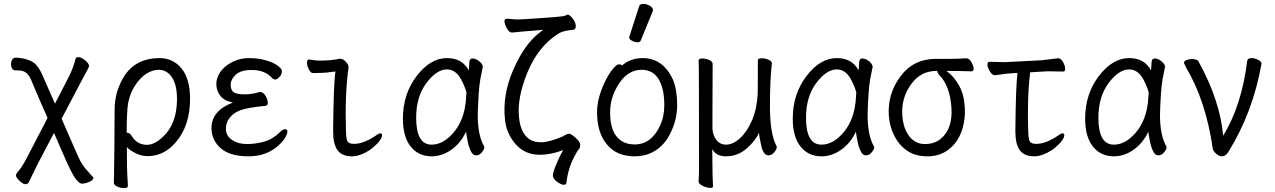

<svg xmlns="http://www.w3.org/2000/svg" viewBox="-20 -784 6540 985"><path d="M400 158Q385 158 363 126Q345 98 323 49L257 -102L173 58Q164 76 129 148Q124 161 111 161Q98 161 80.5 144Q63 127 62 117.5Q61 108 77 90.5Q93 73 119 23L224 -179L187 -263L143 -366Q132 -394 120 -405.5Q108 -417 95 -420Q82 -423 71 -423H60Q41 -423 37 -448Q35 -462 41 -475Q47 -488 59 -488Q88 -488 119.5 -478.5Q151 -469 168.5 -448Q186 -427 200 -393L262 -252L335 -394Q356 -436 368 -483Q370 -491 382.5 -491Q395 -491 415 -476Q435 -461 437 -446Q438 -442 424 -417Q410 -392 397 -367L296 -175L380 17Q401 65 431 95Q446 114 455 122Q459 123 459 130Q458 140 438 149Q418 158 400 158Z M615 181Q599 181 581.5 173Q564 165 564 153Q564 141 565 115Q566 89 567 -53.5Q568 -196 568 -223Q568 -318 622 -401Q683 -486 798 -486Q868 -486 911.5 -432.5Q955 -379 955 -278Q955 -111 850 -23Q800 17 737 17Q704 17 672 0Q640 -17 631 -30Q631 96 633.5 125Q636 154 636 171Q636 181 615 181ZM734 -41Q781 -41 834 -101Q888 -167 888 -276Q888 -329 875 -362Q862 -395 841 -410.5Q820 -426 798 -426Q725 -426 672 -344Q647 -305 637 -254Q630 -210 630 -103H633Q646 -103 656 -86Q684 -41 734 -41Z M1410 -39Q1348 18 1255.5 18Q1163 18 1116 -20.5Q1069 -59 1065 -119Q1060 -214 1175 -258Q1134 -265 1113 -289.5Q1092 -314 1090 -346.5Q1088 -379 1107.5 -410.5Q1127 -442 1168 -464Q1209 -486 1257 -486Q1305 -486 1344.5 -474.5Q1384 -463 1404.5 -447Q1425 -431 1426 -422Q1427 -402 1413.5 -389Q1400 -376 1392.5 -376Q1385 -376 1380 -380L1370 -390Q1334 -425 1271 -425Q1214 -425 1188 -399.5Q1162 -374 1163.5 -346Q1165 -318 1182 -309Q1199 -300 1236.5 -300Q1274 -300 1311 -312H1315Q1330 -312 1341.5 -293.5Q1353 -275 1354 -258.5Q1355 -242 1341 -241Q1250 -232 1213.5 -218.5Q1177 -205 1157 -178Q1137 -151 1139 -118.5Q1141 -86 1171.5 -65.5Q1202 -45 1246.5 -45Q1291 -45 1335.5 -57.5Q1380 -70 1416 -106Q1430 -121 1442 -121Q1454 -121 1454.5 -110.5Q1455 -100 1445 -81Q1435 -62 1410 -39Z M1787 18Q1734 18 1711.5 -13.5Q1689 -45 1689 -110Q1691 -356 1701 -417L1689 -416Q1650 -410 1624.5 -410Q1599 -410 1586 -409Q1574 -409 1564.5 -428Q1555 -447 1555 -462Q1555 -479 1564 -479Q1602 -473 1613 -473Q1684 -473 1724 -483Q1743 -483 1761 -459Q1771 -447 1767 -430Q1749 -297 1755 -108Q1756 -69 1763.5 -57.5Q1771 -46 1797 -46Q1844 -46 1906 -87Q1923 -100 1932 -100Q1940 -100 1940 -89Q1940 -79 1927.5 -62Q1915 -45 1893 -26.5Q1871 -8 1841 5Q1811 18 1787 18Z M2195 18Q2127 18 2087 -32Q2047 -82 2047 -175Q2047 -302 2117.5 -394Q2188 -486 2273 -486Q2351 -486 2385 -423Q2387 -445 2388 -466Q2389 -484 2404.5 -484Q2420 -484 2437.5 -470.5Q2455 -457 2457 -442Q2452 -420 2444 -377Q2439 -347 2436 -306Q2431 -225 2431 -193Q2431 -91 2463 -34L2465 -29Q2465 -19 2452.5 -3Q2440 13 2422 13Q2406 13 2395.5 -8.5Q2385 -30 2379 -60.5Q2373 -91 2371 -108Q2343 -49 2295 -15.5Q2247 18 2195 18ZM2194 -42Q2236 -42 2274 -72Q2367 -147 2372 -296Q2372 -304 2373 -311Q2362 -347 2346 -376Q2318 -428 2273 -428Q2220 -428 2167.5 -358Q2115 -288 2115 -180Q2115 -42 2194 -42Z M2886 152Q2885 164 2872 164Q2859 164 2838.5 149Q2818 134 2816.5 119Q2815 104 2833 60.5Q2851 17 2869 -14Q2807 10 2749 10Q2674 10 2626.5 -43Q2579 -96 2571 -168Q2556 -296 2614 -428Q2672 -560 2750 -618Q2759 -625 2767 -631Q2631 -620 2608 -617Q2596 -617 2587.5 -627.5Q2579 -638 2573.5 -652.5Q2568 -667 2568 -676Q2569 -688 2580 -688L2632 -684Q2653 -684 2747 -690.5Q2841 -697 2861 -700Q2869 -701 2876 -702Q2889 -709 2891 -709Q2904 -709 2922 -684Q2934 -664 2934 -650Q2934 -632 2919 -631Q2904 -630 2882 -625.5Q2860 -621 2844 -611Q2740 -545 2685.5 -411.5Q2631 -278 2643 -179Q2651 -103 2693 -72Q2717 -54 2755.5 -54Q2794 -54 2865 -83Q2869 -85 2880 -91.5Q2891 -98 2899 -98Q2907 -98 2920 -88Q2954 -62 2956 -44.5Q2958 -27 2949 -17.5Q2940 -8 2935 4Q2896 69 2886 152Z M3236 18Q3144 18 3093.5 -43Q3043 -104 3043 -207Q3043 -251 3056 -294Q3069 -337 3087.5 -373Q3106 -409 3125 -431.5Q3144 -454 3155 -454Q3168 -454 3171 -448Q3215 -486 3277 -486Q3382 -486 3433 -374Q3454 -321 3454 -245Q3454 -150 3400 -67Q3339 18 3236 18ZM3236 -43Q3322 -43 3367 -141Q3388 -187 3388 -245Q3388 -329 3359 -377.5Q3330 -426 3271 -426Q3203 -426 3156.5 -356.5Q3110 -287 3110 -208Q3110 -125 3143 -84Q3176 -43 3236 -43ZM3267 -576Q3264 -567 3250.5 -567Q3237 -567 3222.5 -575Q3208 -583 3208 -589.5Q3208 -596 3209 -597L3259 -752Q3262 -764 3279.5 -764Q3297 -764 3313.5 -754.5Q3330 -745 3330 -732Q3330 -729 3329 -727Z M3638 173Q3638 180 3623.5 180Q3609 180 3587.5 170.5Q3566 161 3564 149V147Q3567 98 3566 60Q3566 -405 3565 -440L3564 -474Q3565 -484 3585 -484Q3601 -484 3618.5 -476Q3636 -468 3636 -456Q3635 -388 3635 -193V-123Q3637 -92 3653 -69Q3672 -42 3705 -42Q3740 -42 3776 -74.5Q3812 -107 3837.5 -165.5Q3863 -224 3867 -301Q3868 -318 3868 -475Q3868 -485 3890 -485Q3906 -485 3923 -477.5Q3940 -470 3940 -458Q3930 -383 3930 -237Q3930 -97 3964 -34L3965 -29Q3965 -19 3952.5 -3Q3940 13 3922 13Q3897 13 3886 -34Q3875 -81 3874 -103Q3854 -59 3808.5 -20.5Q3763 18 3705 18Q3653 18 3634 -19L3635 68Q3635 119 3638 173Z M4195 18Q4127 18 4087 -32Q4047 -82 4047 -175Q4047 -302 4117.5 -394Q4188 -486 4273 -486Q4351 -486 4385 -423Q4387 -445 4388 -466Q4389 -484 4404.5 -484Q4420 -484 4437.5 -470.5Q4455 -457 4457 -442Q4452 -420 4444 -377Q4439 -347 4436 -306Q4431 -225 4431 -193Q4431 -91 4463 -34L4465 -29Q4465 -19 4452.5 -3Q4440 13 4422 13Q4406 13 4395.5 -8.5Q4385 -30 4379 -60.5Q4373 -91 4371 -108Q4343 -49 4295 -15.5Q4247 18 4195 18ZM4194 -42Q4236 -42 4274 -72Q4367 -147 4372 -296Q4372 -304 4373 -311Q4362 -347 4346 -376Q4318 -428 4273 -428Q4220 -428 4167.5 -358Q4115 -288 4115 -180Q4115 -42 4194 -42Z M4540 -189Q4532 -301 4599 -391.5Q4666 -482 4781 -482H4843Q4900 -482 4935 -485H4936Q4953 -485 4963.5 -465.5Q4974 -446 4975 -432Q4976 -418 4962 -418Q4914 -420 4851 -420H4836Q4873 -393 4899 -347.5Q4925 -302 4929.5 -237Q4934 -172 4914 -113Q4894 -54 4848 -18Q4802 18 4738.5 18Q4675 18 4633.5 -11Q4592 -40 4568 -87.5Q4544 -135 4540 -189ZM4804 -70Q4869 -122 4861 -233Q4853 -344 4799 -399Q4790 -409 4789 -417V-420H4782Q4702 -420 4652.5 -349.5Q4603 -279 4609 -193Q4614 -123 4645.5 -84Q4677 -45 4724.5 -45Q4772 -45 4804 -70Z M5287 18Q5234 18 5211.5 -13.5Q5189 -45 5189 -110Q5191 -343 5200 -410L5167 -408Q5149 -407 5122.5 -403Q5096 -399 5085 -398H5084Q5071 -398 5059.5 -415.5Q5048 -433 5046 -450Q5044 -467 5057 -467L5134 -465L5325 -475Q5346 -477 5370.5 -480.5Q5395 -484 5407 -485H5409Q5422 -485 5432.5 -467.5Q5443 -450 5444.5 -433.5Q5446 -417 5434 -417L5369 -418Q5359 -418 5349 -418Q5339 -418 5331 -417L5265 -413Q5249 -285 5255 -108Q5256 -69 5263.5 -57.5Q5271 -46 5297 -46Q5344 -46 5406 -87Q5423 -100 5432 -100Q5440 -100 5440 -89Q5440 -79 5427.5 -62Q5415 -45 5393 -26.5Q5371 -8 5341 5Q5311 18 5287 18Z M5695 18Q5627 18 5587 -32Q5547 -82 5547 -175Q5547 -302 5617.5 -394Q5688 -486 5773 -486Q5851 -486 5885 -423Q5887 -445 5888 -466Q5889 -484 5904.5 -484Q5920 -484 5937.5 -470.5Q5955 -457 5957 -442Q5952 -420 5944 -377Q5939 -347 5936 -306Q5931 -225 5931 -193Q5931 -91 5963 -34L5965 -29Q5965 -19 5952.5 -3Q5940 13 5922 13Q5906 13 5895.5 -8.5Q5885 -30 5879 -60.5Q5873 -91 5871 -108Q5843 -49 5795 -15.5Q5747 18 5695 18ZM5694 -42Q5736 -42 5774 -72Q5867 -147 5872 -296Q5872 -304 5873 -311Q5862 -347 5846 -376Q5818 -428 5773 -428Q5720 -428 5667.5 -358Q5615 -288 5615 -180Q5615 -42 5694 -42Z M6249 18Q6238 18 6228 11Q6208 -2 6202 -19Q6167 -267 6063 -441L6054 -461Q6054 -471 6067 -476Q6080 -481 6095 -481Q6125 -481 6130 -466Q6239 -268 6255 -88Q6350 -241 6379 -475Q6383 -486 6401 -486Q6417 -486 6434.5 -477Q6452 -468 6452 -458Q6408 -208 6282 -5Q6268 18 6249 18Z"/></svg>

Font: LXGW WenKai Mono TC
Style: Regular
Weight: 400
Designer: LXGW / Fontworks Inc.
Foundry: LXGW / Fontworks Inc.
Version: Version 1.330